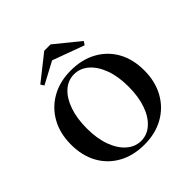

<svg xmlns="http://www.w3.org/2000/svg" viewBox="-204 -923 1089 1089"><g transform="rotate(-45 340.5 -378.5)"><path d="M340.3 11.3Q251.6 11.3 185.1 -25.4Q118.5 -62.1 81.9 -128.2Q45.2 -194.4 45.2 -283.9Q45.2 -372.6 82.3 -439.5Q119.4 -506.5 186.3 -544.4Q253.2 -582.3 341.1 -582.3Q429.8 -582.3 496.8 -545.6Q563.7 -508.9 600.4 -443.1Q637.1 -377.4 637.1 -287.1Q637.1 -199.2 600 -131.9Q562.9 -64.5 496 -26.6Q429 11.3 340.3 11.3ZM341.9 -16.9Q390.3 -16.9 428.2 -50.4Q466.1 -83.9 487.5 -144.4Q508.9 -204.8 508.9 -286.3Q508.9 -368.5 486.3 -428.6Q463.7 -488.7 425.4 -521.4Q387.1 -554 339.5 -554Q291.1 -554 253.6 -520.6Q216.1 -487.1 194.8 -426.6Q173.4 -366.1 173.4 -284.7Q173.4 -203.2 196 -142.7Q218.5 -82.3 256.9 -49.6Q295.2 -16.9 341.9 -16.9ZM175.8 -627.4 162.9 -647.6 314.5 -767.7H365.3L512.1 -648.4L498.4 -627.4L283.1 -706.5L327.4 -708.1Z"/></g></svg>

Font: Playfair
Style: Bold
Weight: 700
Designer: Claus Eggers Sørensen
Foundry: Claus Eggers Sørensen
Version: Version 2.001;gftools[0.9.30]